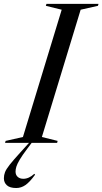

<svg xmlns="http://www.w3.org/2000/svg" viewBox="-65 -735 527 988"><path d="M15 148Q15 165 26 175Q37 185 55 185Q84 185 111.5 159.5L115.5 164Q88 202 66 217.2Q44 232.5 18.5 232.5Q-14 232.5 -29.5 218.5Q-45 204.5 -45 182.5Q-45 166 -39.2 151Q-33.5 136 -15.2 112.8Q3 89.5 40.5 48.5L84.5 0H-39L-36 -10L53 -30L252.5 -685L171 -705L174 -715H442L439 -705L350 -685L150.5 -30L231.5 -10L229 0H98L75.5 30Q49.5 64.5 36.5 86.5Q23.5 108.5 19.2 122.5Q15 136.5 15 148Z"/></svg>

Font: Newsreader 72pt
Style: Italic
Weight: 400
Italic angle: -17°
Designer: Hugues Gentile
Foundry: Production Type
Version: Version 1.003; ttfautohint (v1.8.3)